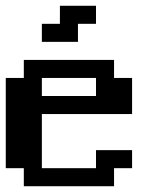

<svg xmlns="http://www.w3.org/2000/svg" viewBox="-20 -645 540 665"><path d="M125 -562.5H187.5V-625H312.5V-562.5H250V-500H125ZM0 -375H62.5V-437.5H375V-375H437.5V-250H125V-62.5H312.5V-125H437.5V-62.5H375V0H62.5V-62.5H0ZM125 -375V-312.5H312.5V-375Z"/></svg>

Font: NeoDunggeunmo Code
Style: Regular
Weight: 400
Monospace: yes
Version: Version 1.600